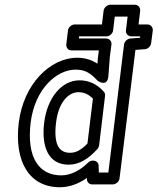

<svg xmlns="http://www.w3.org/2000/svg" viewBox="-20 -751 663 808"><path d="M397 -138 422 -347C423 -354 421 -361 417 -365C387 -399 351 -413 315 -413C238 -413 179 -338 166 -236C153 -131 185 -58 269 -58C313 -58 352 -82 389 -123C393 -127 396 -133 397 -138ZM348 -147C320 -118 298 -108 275 -108C231 -108 204 -139 216 -236C227 -326 272 -363 309 -363C330 -363 350 -357 371 -336ZM570 -598 569 -592 529 -589C516 -588 504 -577 502 -564L436 -25H396L395 -54C395 -66 385 -75 373 -75H370C363 -75 356 -72 351 -67C318 -34 277 -13 238 -13C146 -13 91 -85 109 -235C127 -379 220 -458 298 -458C340 -458 362 -442 391 -411C391 -411 432 -382 436 -430L442 -509L449 -564C451 -579 438 -589 427 -589H312L313 -598H428C443 -598 455 -612 456 -623L463 -681H517L510 -623C508 -608 521 -598 532 -598ZM623 -623C624 -634 616 -648 601 -648H563L570 -706C571 -717 563 -731 548 -731H444C433 -731 418 -721 416 -706L409 -648H294C283 -648 268 -638 266 -623L259 -564C258 -553 265 -539 280 -539H396L392 -508V-507L390 -483C367 -498 340 -508 305 -508C191 -508 79 -397 59 -235C39 -71 103 37 232 37C273 37 311 22 346 -2V4C346 16 356 25 368 25H455C466 25 481 15 483 0L550 -541L590 -544C603 -545 614 -556 616 -569Z"/></svg>

Font: Falling Sky
Style: CondOuObl
Weight: 400
Designer: Paul D. Hunt
Foundry: Adobe Systems Incorporated
Version: Version 1.02